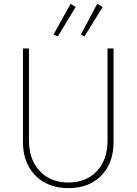

<svg xmlns="http://www.w3.org/2000/svg" viewBox="-20 -972 711 1000"><path d="M335.9 7.8Q265.1 7.8 211.9 -21.7Q158.7 -51.3 129.2 -105.2Q99.6 -159.2 99.6 -232.4V-719.7H130.9V-240.2Q130.9 -173.3 156.5 -124.3Q182.1 -75.2 228.3 -48.3Q274.4 -21.5 335.9 -21.5Q429.2 -21.5 484.6 -80.8Q540 -140.1 540 -240.2V-719.7H571.3V-232.4Q571.3 -159.2 542.5 -105.2Q513.7 -51.3 460.7 -21.7Q407.7 7.8 335.9 7.8ZM281.2 -782.2 258.8 -792 347.7 -952.1 374 -935.5ZM419.9 -782.2 401.4 -792 486.3 -952.1 514.6 -935.5Z"/></svg>

Font: Reddit Sans ExtraLight
Style: Regular
Weight: 250
Designer: Stephen Hutchings
Foundry: Reddit
Version: Version 1.014